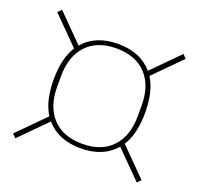

<svg xmlns="http://www.w3.org/2000/svg" viewBox="-101 -730 787 761"><g transform="rotate(20 293.0 -349.0)"><path d="M293 -129Q198 -129 147 -189L37 -78L22 -93L134 -206Q100 -259 100 -349Q100 -439 134 -492L22 -605L37 -620L147 -509Q198 -569 293 -569Q388 -569 439 -509L549 -620L564 -605L452 -492Q486 -439 486 -349Q486 -259 452 -206L564 -93L549 -78L439 -189Q388 -129 293 -129ZM293 -148Q374 -148 418.5 -195.5Q463 -243 463 -326V-372Q463 -455 418.5 -502.5Q374 -550 293 -550Q212 -550 167.5 -502.5Q123 -455 123 -372V-326Q123 -243 167.5 -195.5Q212 -148 293 -148Z"/></g></svg>

Font: IBM Plex Sans Thai Thin
Style: Regular
Weight: 100
Designer: Mike Abbink, Paul van der Laan, Pieter van Rosmalen, Ben Mitchell, Mark Frömberg
Foundry: Bold Monday
Version: Version 1.1